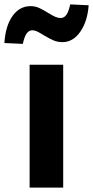

<svg xmlns="http://www.w3.org/2000/svg" viewBox="-50 -855 424 875"><path d="M0 0ZM85 -560H238V0H85ZM-30 -659Q-25 -737 7 -782Q39 -827 89 -827Q110 -827 128 -819Q146 -811 168 -797Q189 -784 201.5 -778.5Q214 -773 227 -773Q242 -773 252.5 -787.5Q263 -802 270 -835L354 -831Q349 -758 316 -710.5Q283 -663 235 -663Q213 -663 195 -670.5Q177 -678 150 -694Q131 -706 119.5 -711.5Q108 -717 97 -717Q82 -717 71.5 -702.5Q61 -688 54 -655Z"/></svg>

Font: Martel Sans ExtraBold
Style: Regular
Weight: 800
Designer: Dan Reynolds and Mathieu Réguer
Foundry: Dan Reynolds and Mathieu Réguer
Version: Version 1.002; ttfautohint (v1.1) -l 5 -r 5 -G 72 -x 0 -D la